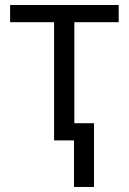

<svg xmlns="http://www.w3.org/2000/svg" viewBox="-20 -555 510 759"><path d="M449.2 -535.2V-467.3H273.9V-67.9H351.6V184.1H272.5V0H193.8V-467.3H20V-535.2Z"/></svg>

Font: Open Sans
Style: Regular
Weight: 400
Designer: Monotype Design Team
Foundry: Monotype Imaging Inc.
Version: Version 3.000; ttfautohint (v1.8.4)